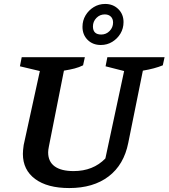

<svg xmlns="http://www.w3.org/2000/svg" viewBox="-20 -942 854 973"><path d="M331 11Q220 11 158 -35Q96 -81 96 -162Q96 -179 100 -207L182 -582L81 -606L90 -652H410L401 -611Q381 -601 358 -595Q335 -589 304 -584L228 -201Q226 -191 225 -183.5Q224 -176 224 -170Q224 -123 257 -99Q290 -75 353 -75Q452 -75 514 -139L609 -582L515 -606L524 -652H814L805 -611Q764 -594 704 -584L630 -218Q608 -107 530.5 -48Q453 11 331 11ZM491 -714Q450 -714 424 -740Q398 -766 398 -806Q398 -838 413.5 -864Q429 -890 455 -906Q481 -922 513 -922Q553 -922 579.5 -896Q606 -870 606 -830Q606 -798 590.5 -772Q575 -746 549 -730Q523 -714 491 -714ZM493 -767Q518 -767 535.5 -785Q553 -803 553 -828Q553 -847 541.5 -858Q530 -869 511 -869Q486 -869 468.5 -851Q451 -833 451 -808Q451 -767 493 -767Z"/></svg>

Font: Piazzolla SemiBold
Style: Italic
Weight: 600
Italic angle: -11.3°
Designer: Juan Pablo del Peral
Foundry: Huerta Tipografica
Version: Version 1.330